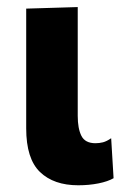

<svg xmlns="http://www.w3.org/2000/svg" viewBox="-20 -524 365 557"><path d="M207 13.5Q136 13.5 96 -25Q56 -63.5 56 -151.5V-499L205.5 -503.5V-188Q205.5 -151 216.2 -129.8Q227 -108.5 257 -108.5Q268 -108.5 278.8 -111.2Q289.5 -114 302.5 -123L309.5 -7Q293 2.5 265.8 8Q238.5 13.5 207 13.5Z"/></svg>

Font: Heraclito
Style: Bold
Weight: 700
Designer: Kostas Bartsokas (font) & Cristiano Sobral (main changes)
Foundry: Kostas Bartsokas (font) & Cristiano Sobral (main changes)
Version: Version 1.00;July 8, 2020;FontCreator 13.0.0.2655 64-bit